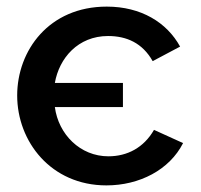

<svg xmlns="http://www.w3.org/2000/svg" viewBox="-20 -552 609 581"><path d="M302 9C402 9 493 -38 534 -119L446 -159C415 -105 365 -79 308 -79C223 -79 157 -145 146 -228H352V-301H146C159 -376 216 -443 307 -443C363 -443 411 -422 442 -367L525 -411C485 -484 407 -532 303 -532C128 -532 32 -399 32 -263C32 -124 134 9 302 9Z"/></svg>

Font: FIGSv2-sans-serif SemiBold
Style: Regular
Weight: 600
Designer: Matt McInerney, Pablo Impallari, Rodrigo Fuenzalida,Mirko Velimirovic
Foundry: Matt McInerney, Pablo Impallari, Rodrigo Fuenzalida
Version: Version 4.021;hotconv 1.0.109;makeotfexe 2.5.65596